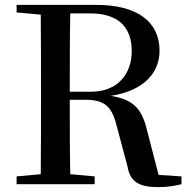

<svg xmlns="http://www.w3.org/2000/svg" viewBox="-20 -755 776 787"><path d="M48 -704 147 -695C148 -595 148 -495 148 -393V-342C148 -241 148 -140 147 -41L48 -32V0H368V-32L268 -41C266 -140 266 -240 266 -346H331C416 -346 441 -312 461 -229L503 -71C513 -11 550 12 626 12C668 12 695 7 724 0V-32L630 -38L584 -216C564 -302 533 -347 434 -362C574 -384 634 -460 634 -547C634 -667 541 -735 375 -735H48ZM268 -700H351C465 -700 520 -643 520 -546C520 -453 464 -379 352 -379H266C266 -499 266 -601 268 -700Z"/></svg>

Font: Noto Serif CJK SC SemiBold
Style: Regular
Weight: 600
Designer: Ryoko NISHIZUKA 西塚涼子 (kana & ideographs); Frank Grießhammer (Latin, Greek & Cyrillic); Wenlong ZHANG 张文龙 (bopomofo); San
Foundry: Adobe
Version: Version 2.001;hotconv 1.1.0;makeotfexe 2.6.0